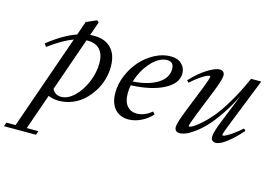

<svg xmlns="http://www.w3.org/2000/svg" viewBox="-221 -742 1698 1199"><g transform="rotate(15 628.0 -142.0)"><path d="M168 11.2Q133.3 11.2 101.1 -2L21 227.5H95.7L87.4 252.9H-119.6L-110.8 227.5H-51.3L161.6 -382.3Q96.2 -359.4 5.9 -293L-7.3 -312.5Q89.4 -389.2 174.3 -418.9L205.1 -507.8L271.5 -536.6L284.2 -526.4L252.9 -437Q271.5 -438 279.8 -438Q349.6 -438 389.4 -397Q429.2 -356 429.2 -277.8Q429.2 -236.3 417.2 -194.6Q405.3 -152.8 381.8 -116Q358.4 -79.1 327.4 -50.5Q296.4 -22 254.9 -5.4Q213.4 11.2 168 11.2ZM249 -398.4H239.7L119.1 -52.2Q137.2 -16.6 177.2 -16.6Q220.7 -16.6 262.5 -57.4Q304.2 -98.1 329.3 -159.7Q354.5 -221.2 354.5 -280.8Q354.5 -337.4 327.4 -367.9Q300.3 -398.4 249 -398.4Z M618.7 11.2Q563 11.2 530.5 -26.1Q498 -63.5 498 -129.9Q498 -186.5 522 -243.2Q545.9 -299.8 584 -342.3Q622.1 -384.8 672.6 -411.4Q723.1 -438 773.4 -438Q820.8 -438 846.2 -413.3Q871.6 -388.7 871.6 -353Q871.6 -287.6 790.8 -245.8Q710 -204.1 579.1 -198.7Q573.7 -170.9 573.7 -147Q573.7 -92.3 597.4 -64.9Q621.1 -37.6 659.2 -37.6Q710.9 -37.6 756.3 -76.7L770 -61Q739.7 -27.8 699.2 -8.3Q658.7 11.2 618.7 11.2ZM759.3 -409.7Q707.5 -409.7 657.5 -354.7Q607.4 -299.8 585.4 -224.6Q685.1 -231.4 743.9 -268.3Q802.7 -305.2 802.7 -362.8Q802.7 -409.7 759.3 -409.7Z M949.2 11.2Q934.6 11.2 926.3 2.9Q918 -5.4 918 -20.5Q918 -48.3 956.1 -142.6L1018.6 -298.8Q1044.9 -365.7 1044.9 -378.9Q1044.9 -383.3 1041 -383.3Q1034.2 -383.3 1021.2 -377.9Q1008.3 -372.6 981.4 -354.2Q954.6 -335.9 923.3 -307.6L911.1 -319.8Q958.5 -372.1 1010 -405Q1061.5 -438 1091.8 -438Q1106.4 -438 1114.7 -429.7Q1123 -421.4 1123 -406.7Q1123 -380.9 1089.4 -296.4L1024.9 -135.3Q994.6 -57.6 994.6 -47.9Q994.6 -43.9 998.5 -43.9Q1004.4 -43.9 1020.3 -52.2Q1036.1 -60.5 1067.1 -87.2Q1098.1 -113.8 1132.1 -153.6Q1166 -193.4 1210.2 -266.8Q1254.4 -340.3 1294.4 -432.1H1360.4L1239.3 -127.4Q1211.9 -60.1 1211.9 -48.3Q1211.9 -43.9 1215.8 -43.9Q1221.7 -43.9 1235.8 -50.8Q1250 -57.6 1276.4 -76.2Q1302.7 -94.7 1332.5 -121.1L1344.7 -109.4Q1301.3 -58.6 1256.6 -23.7Q1211.9 11.2 1184.6 11.2Q1169.4 11.2 1161.1 2.9Q1152.8 -5.4 1152.8 -20.5Q1152.8 -49.8 1185.5 -129.9L1258.3 -310.5Q1223.1 -240.7 1184.8 -183.8Q1146.5 -127 1113.5 -91.6Q1080.6 -56.2 1048.3 -32.2Q1016.1 -8.3 992.2 1.5Q968.3 11.2 949.2 11.2Z"/></g></svg>

Font: Elstob 14pt
Style: Italic
Weight: 400
Italic angle: -20°
Designer: Peter S. Baker
Version: Version 1.015